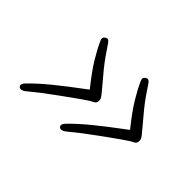

<svg xmlns="http://www.w3.org/2000/svg" viewBox="-69 -547 627 627"><g transform="rotate(45 245.0 -233.5)"><path d="M448 -223.5Q446 -216.5 437.8 -213Q429.5 -209.5 404.5 -192Q366.5 -165 342 -147.2Q317.5 -129.5 298 -114.5Q278.5 -99.5 255.5 -80.5Q250.5 -76.5 244.2 -75.2Q238 -74 234 -77.5Q225.5 -86 239.5 -100Q266 -127 302.2 -156.8Q338.5 -186.5 401.5 -233.5Q363.5 -281 344.8 -312Q326 -343 313.5 -370.5Q307.5 -383 317.5 -389.5Q324.5 -393.5 328.5 -391.2Q332.5 -389 336 -384Q349 -364 360.5 -347.8Q372 -331.5 387.2 -312.5Q402.5 -293.5 427 -265Q443.5 -246 446.8 -239.2Q450 -232.5 448 -223.5ZM262 -223.5Q260 -216.5 251.8 -213Q243.5 -209.5 218.5 -192Q180.5 -165 156 -147.2Q131.5 -129.5 112 -114.5Q92.5 -99.5 69.5 -80.5Q64.5 -76.5 58.2 -75.2Q52 -74 48 -77.5Q39.5 -86 53.5 -100Q80 -127 116.2 -156.8Q152.5 -186.5 215.5 -233.5Q177.5 -281 158.8 -312Q140 -343 127.5 -370.5Q121.5 -383 131.5 -389.5Q138.5 -393.5 142.5 -391.2Q146.5 -389 150 -384Q163 -364 174.5 -347.8Q186 -331.5 201.2 -312.5Q216.5 -293.5 241 -265Q257.5 -246 260.8 -239.2Q264 -232.5 262 -223.5Z"/></g></svg>

Font: Fraunces 9pt S100 Thin
Style: Italic
Weight: 100
Italic angle: -16°
Version: Version 1.000; ttfautohint (v1.8.3)